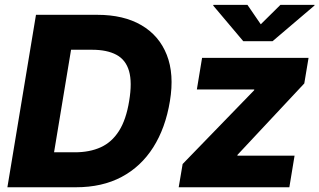

<svg xmlns="http://www.w3.org/2000/svg" viewBox="-20 -790 1347 810"><path d="M300.3 0H85.4L109.4 -147.5H295.9Q358.4 -147.5 405 -168.7Q451.7 -189.9 481.9 -237.5Q512.2 -285.2 524.9 -363.8Q538.1 -442.9 524.4 -490.2Q510.7 -537.6 471.2 -558.8Q431.6 -580.1 368.2 -580.1H178.2L202.6 -727.5H390.6Q501.5 -727.5 576.4 -683.8Q651.4 -640.1 683.6 -558.6Q715.8 -477.1 696.8 -363.3Q678.2 -250 626.5 -168.5Q574.7 -86.9 492.9 -43.5Q411.1 0 300.3 0ZM304.2 -727.5 183.6 0H11.2L131.8 -727.5ZM733.9 0 750.5 -98.1 1052.2 -409.2 1052.7 -412.6H810.5L832.5 -545.9H1281.7L1263.7 -438L981.9 -136.7L981.4 -133.3H1222.7L1200.7 0ZM1023.9 -769.5 1080.1 -687.5 1163.1 -769.5H1307.1L1306.6 -766.6L1129.9 -616.2H1006.3L879.4 -766.6L880.4 -769.5Z"/></svg>

Font: Inter ExtraBold
Style: Italic
Weight: 800
Italic angle: -9.3988°
Designer: Rasmus Andersson
Foundry: rsms
Version: Version 4.001;git-66647c0bb